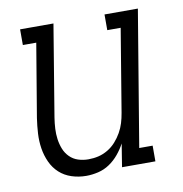

<svg xmlns="http://www.w3.org/2000/svg" viewBox="-66 -592 632 663"><g transform="rotate(-10 250.0 -261.0)"><path d="M185 8Q158 8 133.5 0Q109 -8 91 -24.5Q73 -41 62.5 -64Q52 -87 48 -112.5Q44 -138 45.5 -164.5Q47 -191 51 -218L94 -475H47V-530H164L111 -209Q108 -190 107 -171Q106 -152 108.5 -134Q111 -116 117.5 -99.5Q124 -83 136.5 -70.5Q149 -58 166 -52.5Q183 -47 202 -47Q220 -47 237 -51Q254 -55 270 -64.5Q286 -74 298.5 -88Q311 -102 320 -118Q329 -134 334 -150.5Q339 -167 342 -185L390 -475H343V-530H460L381 -55H428V0H311L324 -81Q314 -62 299.5 -44.5Q285 -27 266.5 -14.5Q248 -2 226.5 3Q205 8 185 8Z"/></g></svg>

Font: Iosevka Curly Slab LtObl
Style: Regular
Weight: 300
Italic angle: -9°
Monospace: yes
Designer: Belleve Invis
Foundry: Belleve Invis
Version: Version 11.0.0; ttfautohint (v1.8.3)